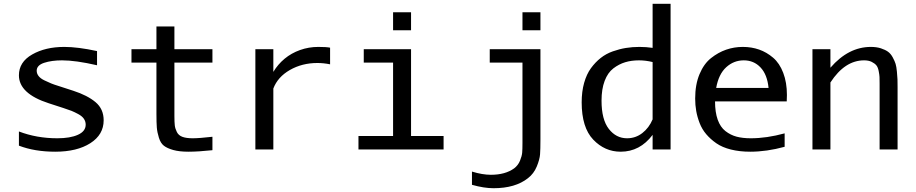

<svg xmlns="http://www.w3.org/2000/svg" viewBox="-20 -790 4840 1015"><path d="M528 -154Q528 -78 457.5 -33Q387 12 272 12Q163 12 80 -20V-95Q174 -59 283 -59Q351 -59 392 -77.5Q433 -96 433 -131Q433 -148 423.5 -162Q414 -176 393.5 -187Q373 -198 358 -204Q343 -210 315 -219L238 -244Q80 -295 80 -392Q80 -462 150 -502Q220 -542 320 -542Q391 -542 493 -520V-445Q380 -471 308 -471Q253 -471 213.5 -458Q174 -445 174 -416Q174 -401 184 -388Q194 -375 215 -365Q236 -355 250.5 -349Q265 -343 291 -335L368 -310Q442 -286 485 -250Q528 -214 528 -154Z M902 -177Q902 -144 904 -127Q906 -110 915 -92Q924 -74 944.5 -66.5Q965 -59 999 -59Q1033 -59 1103 -67V4Q1029 12 976 12Q928 12 896 3Q864 -6 846.5 -19.5Q829 -33 820 -62Q811 -91 809 -116Q807 -141 807 -188V-459H675V-530H807V-650H902V-530H1103V-459H902Z M1725 -450Q1690 -457 1658 -457Q1577 -457 1512.5 -420Q1448 -383 1425 -322V0H1330V-530H1425V-410Q1449 -450 1484.5 -479.5Q1520 -509 1566 -525.5Q1612 -542 1663 -542Q1706 -542 1725 -538Z M2153 -630H2058V-725H2153ZM2153 -71H2325V0H1875V-71H2058V-459H1903V-530H2153Z M2837 -630H2742V-725H2837ZM2837 -52Q2837 -1 2835 26Q2833 53 2817.5 90.5Q2802 128 2771 152Q2704 205 2589 205Q2539 205 2475 187V117Q2530 134 2575 134Q2651 134 2698 100Q2719 84 2729 59.5Q2739 35 2740.5 17Q2742 -1 2742 -34V-459H2569V-530H2837Z M3055 -249Q3055 -306 3068 -352Q3081 -398 3104 -429.5Q3127 -461 3155.5 -483.5Q3184 -506 3219.5 -518.5Q3255 -531 3289 -536.5Q3323 -542 3360 -542Q3396 -542 3430 -537V-770H3525V0H3430V-77Q3363 12 3261 12Q3177 12 3116 -52Q3055 -116 3055 -249ZM3358 -471Q3318 -471 3285 -461Q3252 -451 3222.5 -428.5Q3193 -406 3176.5 -362.5Q3160 -319 3160 -258Q3160 -158 3198.5 -108.5Q3237 -59 3295 -59Q3340 -59 3375.5 -86.5Q3411 -114 3430 -159V-462Q3393 -471 3358 -471Z M3766 -325H4043Q4036 -396 4000.5 -433.5Q3965 -471 3912 -471Q3859 -471 3819 -434.5Q3779 -398 3766 -325ZM3946 12Q3890 12 3844 0.5Q3798 -11 3767 -32.5Q3736 -54 3713.5 -80.5Q3691 -107 3678.5 -139.5Q3666 -172 3660.5 -203.5Q3655 -235 3655 -269Q3655 -343 3678 -398Q3701 -453 3739 -483Q3777 -513 3819 -527.5Q3861 -542 3907 -542Q3953 -542 3993 -528Q4033 -514 4067 -485Q4101 -456 4120.5 -405Q4140 -354 4140 -288Q4140 -271 4139 -254H3760Q3760 -197 3774 -157.5Q3788 -118 3815 -97Q3842 -76 3874 -67.5Q3906 -59 3949 -59Q4033 -59 4128 -85V-14Q4033 12 3946 12Z M4630 -347Q4630 -371 4629.5 -383Q4629 -395 4625 -415Q4621 -435 4612.5 -445Q4604 -455 4588 -463Q4572 -471 4548 -471Q4446 -471 4370 -354V0H4275V-530H4370V-432Q4465 -542 4584 -542Q4614 -542 4637 -534.5Q4660 -527 4674.5 -516.5Q4689 -506 4699.5 -486.5Q4710 -467 4714.5 -452.5Q4719 -438 4721.5 -411Q4724 -384 4724.5 -370.5Q4725 -357 4725 -329V0H4630Z"/></svg>

Font: Edlo
Style: Regular
Weight: 400
Monospace: yes
Version: Version 0.01